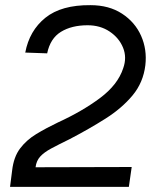

<svg xmlns="http://www.w3.org/2000/svg" viewBox="-20 -725 595 745"><path d="M19 0 27 -63Q33 -116 58 -149Q83 -182 121 -205Q159 -228 205 -250Q299 -293 368 -344.5Q437 -396 458 -460Q473 -502 457.5 -540Q442 -578 405.5 -602.5Q369 -627 320 -627Q258 -627 216.5 -601.5Q175 -576 163 -518L78 -521Q94 -606 156 -656Q218 -706 331 -705Q403 -705 453.5 -672Q504 -639 527.5 -586Q551 -533 544 -472Q536 -405 494.5 -355Q453 -305 389 -264.5Q325 -224 250 -185Q207 -164 179 -149Q151 -134 136 -117.5Q121 -101 118 -76L491 -77L480 0Z"/></svg>

Font: Kulim Park
Style: Italic
Weight: 400
Italic angle: -8°
Designer: Noponies / Dale Sattler
Foundry: Noponies
Version: Version 1.000; ttfautohint (v1.8.3)